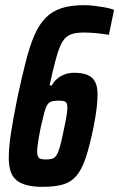

<svg xmlns="http://www.w3.org/2000/svg" viewBox="-20 -716 462 744"><path d="M144 8Q109 8 84 1.5Q59 -5 43.5 -18Q28 -31 21 -52.5Q14 -74 14 -105Q14 -145 23 -203.5Q32 -262 49 -345Q66 -423 81 -481.5Q96 -540 114 -581Q132 -622 157.5 -647.5Q183 -673 219 -684.5Q255 -696 306 -696Q324 -696 344.5 -693.5Q365 -691 385.5 -687.5Q406 -684 422 -678L402 -581Q380 -585 353 -587.5Q326 -590 306 -590Q281 -590 263.5 -585.5Q246 -581 234 -569.5Q222 -558 212.5 -535.5Q203 -513 193.5 -476Q184 -439 172 -385H181Q188 -399 200 -409.5Q212 -420 228.5 -427Q245 -434 268 -434Q298 -434 318 -426Q338 -418 348 -400Q358 -382 358 -349Q358 -327 354.5 -297Q351 -267 343 -226Q328 -152 312.5 -105.5Q297 -59 276 -34.5Q255 -10 223.5 -1Q192 8 144 8ZM159 -98Q173 -98 182.5 -101Q192 -104 199 -114.5Q206 -125 212.5 -148.5Q219 -172 227 -212Q234 -244 237.5 -265Q241 -286 241 -298Q241 -311 237.5 -317Q234 -323 226 -324.5Q218 -326 206 -326Q190 -326 180 -323Q170 -320 163.5 -310Q157 -300 151.5 -279.5Q146 -259 138 -223Q131 -188 127.5 -165.5Q124 -143 124 -130Q124 -116 127.5 -109Q131 -102 139 -100Q147 -98 159 -98Z"/></svg>

Font: Saira ExtraCondensed
Style: Bold Italic
Weight: 700
Width: 2
Italic angle: -12°
Designer: Hector Gatti with collaboration of the Omnibus-Type team
Foundry: Omnibus-Type
Version: Version 1.101